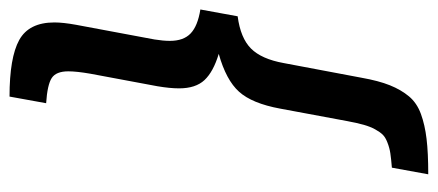

<svg xmlns="http://www.w3.org/2000/svg" viewBox="-274 -504 906 397"><g transform="rotate(-90 178.5 -306.0)"><path d="M16.1 127 29.8 51.8Q48.3 50.3 59.6 48.6Q70.8 46.9 81.5 42.7Q92.3 38.6 97.9 33Q103.5 27.3 109.1 17.1Q114.7 6.8 118.4 -6.3Q122.1 -19.5 126 -40L151.9 -179.2Q162.6 -237.3 186.8 -264.2Q210.9 -291 265.1 -306.2Q228 -317.4 210.9 -335.7Q193.8 -354 193.8 -388.2Q193.8 -407.2 198.2 -433.1L224.1 -571.8Q229 -600.1 229 -617.2Q229 -642.6 215.1 -651.6Q201.2 -660.6 163.1 -663.1L176.8 -738.8Q257.3 -738.8 293.7 -718.8Q330.1 -698.7 330.1 -646Q330.1 -627.9 325.2 -601.1L294.9 -439Q292 -420.9 292 -407.2Q292 -378.9 307.4 -364.3Q322.8 -349.6 356.9 -344.2L342.8 -267.1Q297.9 -261.2 276.1 -239.5Q254.4 -217.8 246.1 -171.9L215.8 -11.2Q209.5 24.4 200.2 47.6Q190.9 70.8 177.2 87.2Q163.6 103.5 140.9 111.8Q118.2 120.1 89.4 123.5Q60.5 127 16.1 127Z"/></g></svg>

Font: Involve SemiBold Oblique
Style: Italic
Weight: 600
Italic angle: -10.5°
Designer: Stefan Peev
Foundry: Context Ltd.
Version: Version 1.001